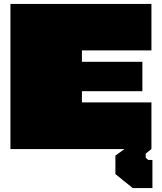

<svg xmlns="http://www.w3.org/2000/svg" viewBox="-20 -757 822 975"><path d="M654 198 566 127V33L612 0H33V-737H749V-501H396V-443H703V-294H396V-237H749V0L720 23V44L733 55H754V198Z"/></svg>

Font: Tomorrow Black
Style: Regular
Weight: 900
Designer: Tony de Marco, Monica Rizzolli
Foundry: Just in Type
Version: Version 2.002